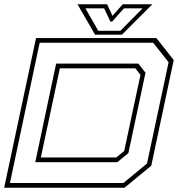

<svg xmlns="http://www.w3.org/2000/svg" viewBox="-24 -878 850 898"><path d="M-4.5 0 144.5 -700H707.5L788.5 -597L683.5 -103L558.5 0ZM22.5 -22H553L663.5 -113L764.5 -587L692.5 -678H161.5ZM141 -119.5 238.5 -580.5H623L656.5 -538L576.5 -162L525 -119.5ZM167 -141.5H520L557 -172L633 -528L609 -558.5H256ZM420.5 -716 338.5 -858H477L502 -804L550 -858H688.5L546.5 -716ZM435.5 -734H539L643 -839H555.5L500.5 -777H492.5L463 -839H375.5Z"/></svg>

Font: Tourney Expanded ExtraLight
Style: Italic
Weight: 200
Width: 7
Italic angle: -12°
Designer: Tyler Finck
Foundry: Etcetera Type Co
Version: Version 1.010; ttfautohint (v1.8.3)